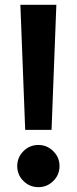

<svg xmlns="http://www.w3.org/2000/svg" viewBox="-20 -770 320 800"><path d="M51.8 -78.1Q51.8 -114.3 77.6 -140.1Q103.5 -166 140.1 -166Q175.8 -166 201.9 -140.1Q228 -114.3 228 -78.1Q228 -41.5 202.1 -15.9Q176.3 9.8 140.1 9.8Q103.5 9.8 77.6 -15.9Q51.8 -41.5 51.8 -78.1ZM85 -229 64.9 -750H214.8L194.8 -229Z"/></svg>

Font: Glacial Indifference
Style: Bold
Weight: 700
Version: Version 1.001